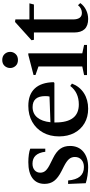

<svg xmlns="http://www.w3.org/2000/svg" viewBox="443 -1256 822 1749"><g transform="rotate(-90 854.5 -381.0)"><path d="M204 10.5Q170.5 10.5 130.2 4.5Q90 -1.5 60.5 -11.5L54 -172H85.5Q97.5 -28 207.5 -28Q249.5 -28 274.5 -50.8Q299.5 -73.5 299.5 -110.5Q299.5 -141 280.8 -163.2Q262 -185.5 215.5 -209.5L172 -231.5Q109.5 -263 82 -299Q54.5 -335 54.5 -386Q54.5 -458 105.5 -496.2Q156.5 -534.5 252.5 -534.5Q288.5 -534.5 322 -529.8Q355.5 -525 375 -517V-380H347Q333 -496.5 238.5 -496.5Q201.5 -496.5 179 -477Q156.5 -457.5 156.5 -425Q156.5 -396.5 176.2 -375.5Q196 -354.5 243.5 -332L289.5 -309Q347.5 -280.5 373.8 -244.2Q400 -208 400 -154.5Q400 -78 347.8 -33.8Q295.5 10.5 204 10.5Z M739 10.5Q663.5 10.5 606.8 -22.8Q550 -56 518.5 -115.8Q487 -175.5 487 -254Q487 -337.5 522 -400.5Q557 -463.5 619.5 -499Q682 -534.5 765 -534.5Q868.5 -534.5 923.5 -475.8Q978.5 -417 981 -303.5L974 -297H614Q614 -292 614 -286.5Q614 -74.5 778 -74.5Q887 -74.5 946.5 -152.5L968 -137Q941.5 -67 881.2 -28.2Q821 10.5 739 10.5ZM754 -495.5Q695 -495.5 659.5 -453.2Q624 -411 616 -333L850 -341.5Q854 -353.5 854 -380.5Q854 -495.5 754 -495.5Z M1183 -629Q1148.5 -629 1129.2 -650.5Q1110 -672 1110 -699.5Q1110 -729.5 1129.5 -750.8Q1149 -772 1183 -772Q1217 -772 1237 -750.8Q1257 -729.5 1257 -699.5Q1257 -672 1237.5 -650.5Q1218 -629 1183 -629ZM1045.5 0V-26.5L1124 -43V-442L1046.5 -469V-487L1229.5 -534.5H1243.5V-43L1320 -26.5V0Z M1556.5 10.5Q1433.5 10.5 1433.5 -118V-483.5H1367L1363 -505.5L1529.5 -655.5L1552.5 -652.5V-524.5H1699L1688.5 -483.5H1552.5V-128Q1552.5 -46.5 1612.5 -46.5Q1631.5 -46.5 1650 -55.5Q1668.5 -64.5 1682 -82L1701.5 -61Q1677.5 -27.5 1639 -8.5Q1600.5 10.5 1556.5 10.5Z"/></g></svg>

Font: Libre Caslon Text Medium
Style: Regular
Weight: 500
Designer: Pablo Impallari, Rodrigo Fuenzalida, Katja Schimmel
Foundry: Pablo Impallari, Rodrigo Fuenzalida
Version: Version 2.000